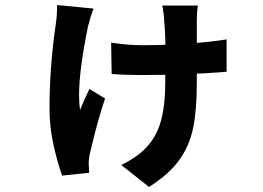

<svg xmlns="http://www.w3.org/2000/svg" viewBox="-20 -637 1040 760"><path d="M759 -554V-307Q759 -201 744.5 -130.5Q730 -60 689.5 -3.5Q649 53 570 103L460 16Q486 4 512.5 -14Q539 -32 557 -51Q598 -93 616 -155Q634 -217 634 -308L635 -431Q635 -502 630 -551Q630 -563 627.5 -583.5Q625 -604 622 -615H763Q759 -588 759 -554ZM543 -458Q633 -458 724.5 -464.5Q816 -471 877 -481V-353Q719 -340 540 -340Q474 -340 422 -344L420 -468Q490 -458 543 -458ZM328 -531Q293 -358 293 -262Q293 -226 297 -202L314 -242Q328 -273 334 -285L396 -247Q368 -165 343 -59L336 -31Q331 -9 331 8L333 47L226 58Q207 6 191.5 -65Q176 -136 176 -207Q176 -372 201 -543Q206 -574 206 -617L350 -603Q337 -568 328 -531Z"/></svg>

Font: Merged Yaku Han JP ExtraBold
Style: Regular
Weight: 800
Designer: Ryoko NISHIZUKA 西塚涼子 (kana, bopomofo & ideographs); Paul D. Hunt (Latin, Greek & Cyrillic); Sandoll Communications 산돌커뮤니
Foundry: Adobe
Version: Version 2.004